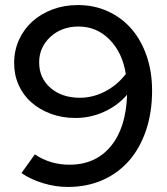

<svg xmlns="http://www.w3.org/2000/svg" viewBox="-20 -730 662 760"><path d="M288 -710Q353 -710 407.5 -685Q462 -660 500.5 -615.5Q539 -571 560.5 -508.5Q582 -446 582 -371Q582 -285 558 -214Q534 -143 490.5 -93.5Q447 -44 385.5 -17Q324 10 249 10Q199 10 150 -5Q101 -20 65 -45L118 -119Q149 -98 183.5 -88Q218 -78 255 -78Q358 -78 418.5 -151Q479 -224 483 -355Q446 -312 392 -287.5Q338 -263 279 -263Q226 -263 181.5 -279.5Q137 -296 104.5 -324.5Q72 -353 54 -393Q36 -433 36 -480Q36 -530 55 -572Q74 -614 107.5 -644.5Q141 -675 187.5 -692.5Q234 -710 288 -710ZM296 -343Q347 -343 395 -367.5Q443 -392 478 -437Q465 -521 414 -573Q363 -625 291 -625Q224 -625 179.5 -584Q135 -543 135 -483Q135 -421 180 -382Q225 -343 296 -343Z"/></svg>

Font: Red Hat Display Medium
Style: Regular
Weight: 500
Designer: Pentagram / MCKL
Foundry: Pentagram / MCKL
Version: Version 1.005; Red Hat Display Medium